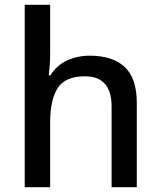

<svg xmlns="http://www.w3.org/2000/svg" viewBox="-20 -780 670 800"><path d="M189 -557Q189 -531 187 -506.5Q185 -482 183 -466H190Q216 -508 259.5 -528Q303 -548 354 -548Q449 -548 499.5 -501Q550 -454 550 -351V0H445V-336Q445 -462 334 -462Q251 -462 220 -412.5Q189 -363 189 -271V0H83V-760H189Z"/></svg>

Font: Noto Sans Telugu Medium
Style: Regular
Weight: 500
Designer: Jelle Bosma - Monotype Design Team
Foundry: Monotype Imaging Inc.
Version: Version 2.005; ttfautohint (v1.8.4.7-5d5b)